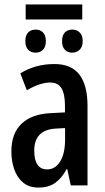

<svg xmlns="http://www.w3.org/2000/svg" viewBox="-20 -843 478 873"><path d="M227.5 -551.8Q304.7 -551.8 341.3 -503.4Q377.9 -455.1 377.9 -361.8V0H301.8L285.6 -74.7H283.2Q261.2 -33.2 231.2 -11.7Q201.2 9.8 155.3 9.8Q111.8 9.8 84.5 -13.4Q57.1 -36.6 44.4 -74Q31.7 -111.3 31.7 -154.3Q31.7 -236.8 78.4 -280.8Q125 -324.7 210.9 -328.6L275.4 -332V-361.3Q275.4 -416 259.5 -441.9Q243.7 -467.8 208.5 -467.8Q162.1 -467.8 102.1 -432.6L72.3 -509.3Q140.1 -551.8 227.5 -551.8ZM275.9 -260.7 232.9 -258.3Q135.7 -252.4 135.7 -158.2Q135.7 -72.8 194.3 -72.8Q231.4 -72.8 253.7 -109.1Q275.9 -145.5 275.9 -208.5ZM354 -822.8V-754.4H96.7V-822.8ZM142.1 -708.5Q162.1 -708.5 175.3 -695.6Q188.5 -682.6 188.5 -655.8Q188.5 -629.9 175.3 -616.7Q162.1 -603.5 142.1 -603.5Q121.1 -603.5 108.2 -616.7Q95.2 -629.9 95.2 -655.8Q95.2 -682.6 108.2 -695.6Q121.1 -708.5 142.1 -708.5ZM308.1 -708.5Q328.1 -708.5 342 -695.6Q356 -682.6 356 -655.8Q356 -629.9 342 -616.7Q328.1 -603.5 308.1 -603.5Q288.1 -603.5 275.1 -616.7Q262.2 -629.9 262.2 -655.8Q262.2 -682.6 275.1 -695.6Q288.1 -708.5 308.1 -708.5Z"/></svg>

Font: Open Sans Condensed SemiBold
Style: Regular
Weight: 600
Width: 3
Designer: Monotype Design Team
Foundry: Monotype Imaging Inc.
Version: Version 3.000; ttfautohint (v1.8.4)